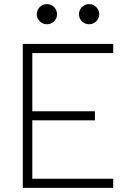

<svg xmlns="http://www.w3.org/2000/svg" viewBox="-20 -905 626 925"><path d="M89.8 0H525.4V-43.9H135.7V-325.2H437.5V-369.1H135.7V-649.4H525.4V-693.4H89.8ZM206.1 -788.1C232.9 -788.1 254.9 -809.6 254.9 -836.4C254.9 -863.3 232.9 -885.3 206.1 -885.3C179.2 -885.3 157.2 -863.3 157.2 -836.4C157.2 -809.6 179.2 -788.1 206.1 -788.1ZM409.2 -788.1C436 -788.1 458 -809.6 458 -836.4C458 -863.3 436 -885.3 409.2 -885.3C382.3 -885.3 360.4 -863.3 360.4 -836.4C360.4 -809.6 382.3 -788.1 409.2 -788.1Z"/></svg>

Font: Cascadia Code PL ExtraLight
Style: Regular
Weight: 200
Monospace: yes
Designer: Aaron Bell
Foundry: Saja Typeworks
Version: Version 2404.023